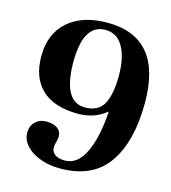

<svg xmlns="http://www.w3.org/2000/svg" viewBox="-96 -686 692 775"><g transform="rotate(15 250.0 -298.0)"><path d="M225 11Q176 11 139 -4Q102 -18 81 -42Q60 -66 60 -94Q60 -123 78 -140.5Q96 -158 124 -158Q153 -158 170 -146Q187 -134 187 -112Q187 -100 183 -88Q179 -76 179 -65Q179 -47 193.5 -36Q208 -25 235 -25Q289 -25 319.5 -90.5Q350 -156 356 -262Q306 -221 238 -221Q138 -221 86.5 -269.5Q35 -318 35 -407Q35 -502 95 -554.5Q155 -607 259 -607Q488 -607 488 -333Q488 -172 424.5 -80.5Q361 11 225 11ZM258 -253Q314 -253 336 -293.5Q358 -334 358 -413Q358 -488 332.5 -532.5Q307 -577 258 -577Q165 -577 166 -414Q168 -253 258 -253Z"/></g></svg>

Font: UnnaBold
Style: Bold
Weight: 700
Designer: Jorge de Buen Unna
Foundry: Omnibus-Type
Version: Version 2.008;hotconv 1.0.109;makeotfexe 2.5.65596